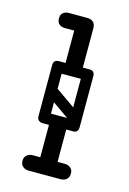

<svg xmlns="http://www.w3.org/2000/svg" viewBox="-85 -545 397 590"><g transform="rotate(15 113.0 -250.0)"><path d="M60 -452Q48 -452 41 -459Q35 -465 35 -476Q35 -488 41 -493Q48 -500 60 -500H111Q122 -500 128 -498.5Q134 -497 135 -495Q143 -487 143 -476Q142 -465 136 -459Q133 -456 127.5 -454Q122 -452 111 -452ZM52 -170Q52 -187 69 -187H166Q183 -187 183 -170Q183 -152 167 -152H69Q62 -152 57 -156.5Q52 -161 52 -170ZM117 -3Q90 -3 90 -29V-158Q90 -184 117 -184Q145 -184 145 -158V-29Q145 -3 117 -3ZM117 -314Q90 -314 90 -340V-474Q90 -500 117 -500Q145 -500 145 -474V-340Q145 -314 117 -314ZM52 -332Q52 -349 69 -349H166Q183 -349 183 -332Q183 -314 167 -314H69Q62 -314 57 -318.5Q52 -323 52 -332ZM57 -267Q67 -280 80 -271L174 -205Q188 -196 177 -180Q167 -167 154 -176L60 -242Q55 -246 53.5 -253Q52 -260 57 -267ZM165 -153Q148 -153 148 -170V-326Q148 -343 165 -343Q183 -343 183 -327V-171Q183 -153 165 -153ZM69 -153Q52 -153 52 -170V-326Q52 -343 69 -343Q87 -343 87 -327V-171Q87 -153 69 -153ZM40 -25Q40 -36 47 -42Q54 -49 66 -49H115Q127 -49 134 -43Q141 -36 141 -25Q141 -13 134 -6Q127 0 115 0H66Q54 0 47 -7Q40 -13 40 -25ZM194 -25Q194 -13 187 -7Q180 0 168 0H119Q108 0 100 -6Q93 -13 93 -25Q93 -36 100 -43Q108 -49 119 -49H168Q180 -49 187 -42Q194 -36 194 -25Z"/></g></svg>

Font: Agu Display
Style: Regular
Weight: 400
Designer: Oluwaseun Badejo
Version: Version 1.103